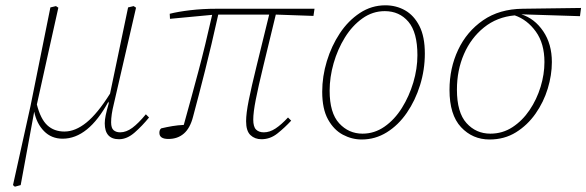

<svg xmlns="http://www.w3.org/2000/svg" viewBox="-20 -513 2211 724"><path d="M36 191 29 185 95 -113 170 -485 191 -490 200 -484Q180 -393 159.5 -302Q139 -211 119 -119Q133 -64 158.5 -40.5Q184 -17 223 -17Q264 -17 306 -51Q348 -85 395 -160L463 -485L484 -490L493 -484L409 -120Q399 -80 399 -52Q399 -30 408.5 -22Q418 -14 433 -14Q456 -14 479 -31Q502 -48 530 -82L542 -70Q517 -39 488 -13.5Q459 12 429 12Q375 12 375 -48Q375 -61 378.5 -78Q382 -95 390 -123L389 -130Q313 10 216 10Q174 10 146 -18.5Q118 -47 109 -92L58 185Z M621 -442 620 -461Q651 -469 697.5 -474.5Q744 -480 796 -480H1166L1162 -453L1020 -458Q992 -342 973 -264Q954 -186 944.5 -137.5Q935 -89 935 -62Q935 -35 945.5 -24.5Q956 -14 975 -14Q997 -14 1019 -28.5Q1041 -43 1066 -70L1078 -58Q1054 -32 1026.5 -10Q999 12 966 12Q941 12 924.5 -3.5Q908 -19 908 -56Q908 -85 918 -135Q928 -185 947.5 -264Q967 -343 995 -458H803Q777 -341 753 -246Q729 -151 708 -73Q697 -30 673.5 -9.5Q650 11 615 11Q581 11 581 -12Q581 -24 588 -29Q609 -34 630 -37.5Q651 -41 673 -42Q702 -146 728 -243.5Q754 -341 780 -457Z M1344 13Q1307 13 1273 -5Q1239 -23 1217 -62.5Q1195 -102 1195 -167Q1195 -225 1212.5 -282.5Q1230 -340 1261.5 -387.5Q1293 -435 1337 -464Q1381 -493 1433 -493Q1474 -493 1507.5 -474Q1541 -455 1561.5 -415Q1582 -375 1582 -311Q1582 -250 1564 -192Q1546 -134 1514 -87.5Q1482 -41 1438.5 -14Q1395 13 1344 13ZM1347 -9Q1392 -9 1430 -35.5Q1468 -62 1495.5 -106Q1523 -150 1538.5 -202Q1554 -254 1554 -305Q1554 -391 1520 -431Q1486 -471 1431 -471Q1385 -471 1346.5 -443.5Q1308 -416 1280.5 -371.5Q1253 -327 1238 -274.5Q1223 -222 1223 -171Q1223 -87 1259 -48Q1295 -9 1347 -9Z M1826 13Q1762 13 1718.5 -33.5Q1675 -80 1675 -174Q1675 -256 1707.5 -325Q1740 -394 1801.5 -436.5Q1863 -479 1951 -480L2171 -483L2167 -452L1946 -459Q1996 -443 2028.5 -395Q2061 -347 2061 -279Q2061 -230 2045.5 -179Q2030 -128 1999.5 -84.5Q1969 -41 1925.5 -14Q1882 13 1826 13ZM1703 -175Q1703 -89 1739 -49Q1775 -9 1829 -9Q1875 -9 1912.5 -33.5Q1950 -58 1977 -98Q2004 -138 2018.5 -185.5Q2033 -233 2033 -279Q2033 -349 2000.5 -394Q1968 -439 1921 -455Q1854 -449 1805 -409.5Q1756 -370 1729.5 -309Q1703 -248 1703 -175Z"/></svg>

Font: Source Serif 4 SmText ExtraLight
Style: Italic
Weight: 200
Italic angle: -12°
Designer: Frank Grießhammer
Foundry: Adobe
Version: Version 4.005;hotconv 1.1.0;makeotfexe 2.6.0